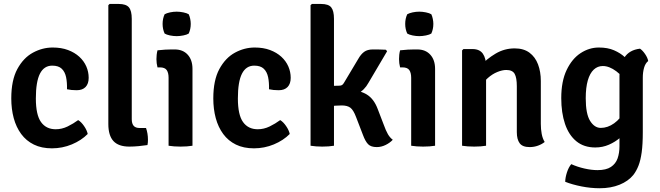

<svg xmlns="http://www.w3.org/2000/svg" viewBox="-20 -756 3424 996"><path d="M327.5 -293Q328.5 -328 322.8 -355.8Q317 -383.5 300.2 -399.5Q283.5 -415.5 251 -415.5Q208.5 -415.5 187.2 -373.8Q166 -332 166 -245.5Q166 -160 192.8 -122.8Q219.5 -85.5 269 -85.5Q301 -85.5 330.8 -100Q360.5 -114.5 385.5 -133Q401.5 -123.5 416.2 -102Q431 -80.5 435 -61Q402 -27.5 352.8 -7Q303.5 13.5 249.5 13.5Q195.5 13.5 155.8 -6Q116 -25.5 90 -60.8Q64 -96 51.2 -143.2Q38.5 -190.5 38.5 -245.5Q38.5 -340 70 -398Q101.5 -456 150.8 -482.8Q200 -509.5 253.5 -509.5Q298 -509.5 332.8 -496.5Q367.5 -483.5 391.5 -461.5Q415.5 -439.5 427.8 -411.2Q440 -383 440 -352.5Q440 -321.5 424 -304.8Q408 -288 378 -288Q363 -288 351.2 -289.2Q339.5 -290.5 327.5 -293Z M737.5 -92Q747.5 -64 747.5 -31Q747.5 -24.5 747 -17.2Q746.5 -10 745 -3.5Q725.5 -0.5 700 2Q674.5 4.5 651 4.5Q595 4.5 568.5 -24.2Q542 -53 542 -112.5V-729L548.5 -735.5H596Q634 -735.5 648.8 -717.8Q663.5 -700 663.5 -658.5V-137.5Q663.5 -115 673.2 -103.5Q683 -92 704.5 -92Z M978.5 0Q951.5 4.5 916.5 4.5Q882 4.5 854.5 0V-352.5Q854.5 -378.5 844.8 -392.5Q835 -406.5 809 -406.5H797Q791.5 -427.5 791.5 -449.5Q791.5 -460.5 792.8 -472Q794 -483.5 797 -495Q817 -497.5 836.8 -498.5Q856.5 -499.5 869.5 -499.5H886.5Q929 -499.5 953.8 -472.2Q978.5 -445 978.5 -398.5ZM823.5 -632Q823.5 -659.5 834 -682Q844.5 -688 862 -691.8Q879.5 -695.5 896.5 -695.5Q912.5 -695.5 931 -691.8Q949.5 -688 959 -682Q964 -671.5 966.8 -657.8Q969.5 -644 969.5 -632Q969.5 -605 959 -582Q950 -576 931.2 -572.2Q912.5 -568.5 896.5 -568.5Q879.5 -568.5 861.5 -572.2Q843.5 -576 834 -582Q823.5 -605 823.5 -632Z M1375.5 -293Q1376.5 -328 1370.8 -355.8Q1365 -383.5 1348.2 -399.5Q1331.5 -415.5 1299 -415.5Q1256.5 -415.5 1235.2 -373.8Q1214 -332 1214 -245.5Q1214 -160 1240.8 -122.8Q1267.5 -85.5 1317 -85.5Q1349 -85.5 1378.8 -100Q1408.5 -114.5 1433.5 -133Q1449.5 -123.5 1464.2 -102Q1479 -80.5 1483 -61Q1450 -27.5 1400.8 -7Q1351.5 13.5 1297.5 13.5Q1243.5 13.5 1203.8 -6Q1164 -25.5 1138 -60.8Q1112 -96 1099.2 -143.2Q1086.5 -190.5 1086.5 -245.5Q1086.5 -340 1118 -398Q1149.5 -456 1198.8 -482.8Q1248 -509.5 1301.5 -509.5Q1346 -509.5 1380.8 -496.5Q1415.5 -483.5 1439.5 -461.5Q1463.5 -439.5 1475.8 -411.2Q1488 -383 1488 -352.5Q1488 -321.5 1472 -304.8Q1456 -288 1426 -288Q1411 -288 1399.2 -289.2Q1387.5 -290.5 1375.5 -293Z M1712.5 0Q1686.5 4.5 1651.5 4.5Q1619 4.5 1591 0V-729L1598 -735.5H1645.5Q1684 -735.5 1698.2 -717.8Q1712.5 -700 1712.5 -658.5ZM1969.5 -112Q1981.5 -78.5 1992.2 -60Q2003 -41.5 2017.5 -31Q2003.5 -15.5 1980.8 -4.2Q1958 7 1934.5 7Q1904 7 1889.5 -8Q1875 -23 1863 -55.5L1827 -149Q1813.5 -185 1797.8 -197Q1782 -209 1753 -209Q1735.5 -209 1720.2 -207.8Q1705 -206.5 1687.5 -204.5L1650 -200.5V-288H1793Q1847 -288 1883.2 -265.5Q1919.5 -243 1939 -191.5ZM1891.5 -326.5Q1870.5 -288 1835 -270Q1799.5 -252 1748 -252H1663.5V-309.5L1739.5 -311.5Q1749 -311.5 1754.5 -315Q1760 -318.5 1765 -327.5L1838.5 -450.5Q1852 -474.5 1869 -487Q1886 -499.5 1914 -499.5Q1933.5 -499.5 1949 -499.2Q1964.5 -499 1982 -498L1988 -490Z M2237 0Q2210 4.5 2175 4.5Q2140.5 4.5 2113 0V-352.5Q2113 -378.5 2103.2 -392.5Q2093.5 -406.5 2067.5 -406.5H2055.5Q2050 -427.5 2050 -449.5Q2050 -460.5 2051.2 -472Q2052.5 -483.5 2055.5 -495Q2075.5 -497.5 2095.2 -498.5Q2115 -499.5 2128 -499.5H2145Q2187.5 -499.5 2212.2 -472.2Q2237 -445 2237 -398.5ZM2082 -632Q2082 -659.5 2092.5 -682Q2103 -688 2120.5 -691.8Q2138 -695.5 2155 -695.5Q2171 -695.5 2189.5 -691.8Q2208 -688 2217.5 -682Q2222.5 -671.5 2225.2 -657.8Q2228 -644 2228 -632Q2228 -605 2217.5 -582Q2208.5 -576 2189.8 -572.2Q2171 -568.5 2155 -568.5Q2138 -568.5 2120 -572.2Q2102 -576 2092.5 -582Q2082 -605 2082 -632Z M2431 -501.5Q2468 -501.5 2484.8 -477.5Q2501.5 -453.5 2501.5 -412V0Q2475 4.5 2440 4.5Q2405 4.5 2377 0V-494.5L2384 -501.5ZM2785.5 -113.5Q2785.5 -86 2790 -61.8Q2794.5 -37.5 2805.5 -19.5Q2791.5 -8 2771 -0.5Q2750.5 7 2727.5 7Q2690.5 7 2675.8 -13Q2661 -33 2661 -70.5V-309Q2661 -352.5 2649.8 -372.8Q2638.5 -393 2606.5 -393Q2585.5 -393 2559.8 -382.5Q2534 -372 2510.5 -351.2Q2487 -330.5 2471 -299.5V-413.5Q2505 -450.5 2550.8 -477.8Q2596.5 -505 2650 -505Q2696.5 -505 2726.5 -482.8Q2756.5 -460.5 2771 -422.2Q2785.5 -384 2785.5 -335.5Z M3342.5 -439.5Q3327.5 -427.5 3321 -404.2Q3314.5 -381 3314.5 -353.5V-70.5Q3314.5 -8 3308.8 34Q3303 76 3292 103.8Q3281 131.5 3265.5 151.5Q3239 184 3194 202.2Q3149 220.5 3091 220.5Q3044.5 220.5 2996.5 211Q2948.5 201.5 2912 187Q2912.5 164.5 2921.2 137.8Q2930 111 2943.5 95.5Q2975.5 110 3012 118.2Q3048.5 126.5 3079.5 126.5Q3124.5 126.5 3149.2 110Q3174 93.5 3183.8 65.5Q3193.5 37.5 3193.5 2.5V-364Q3193.5 -418 3219 -457.5Q3244.5 -497 3300 -503.5Q3313.5 -494.5 3326.5 -475.5Q3339.5 -456.5 3342.5 -439.5ZM2891.5 -247Q2891.5 -334.5 2919.5 -393Q2947.5 -451.5 2992 -480.5Q3036.5 -509.5 3086.5 -509.5Q3132.5 -509.5 3165.2 -495.2Q3198 -481 3221 -459.8Q3244 -438.5 3259 -417L3240.5 -313.5Q3213 -359.5 3176.8 -386.5Q3140.5 -413.5 3107 -413.5Q3080 -413.5 3060 -394.8Q3040 -376 3029.2 -338.8Q3018.5 -301.5 3018.5 -246.5Q3018.5 -165 3041.2 -128.8Q3064 -92.5 3096.5 -92.5Q3132.5 -92.5 3166 -116.5Q3199.5 -140.5 3219.5 -181L3238 -89.5Q3223 -64.5 3197.5 -42.2Q3172 -20 3139 -5.5Q3106 9 3068 9Q3009 9 2969.8 -23.2Q2930.5 -55.5 2911 -113.2Q2891.5 -171 2891.5 -247Z"/></svg>

Font: Signika Negative Light SemiBold
Style: Regular
Weight: 600
Version: Version 2.001